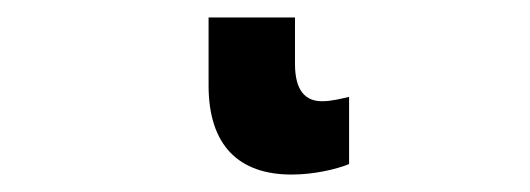

<svg xmlns="http://www.w3.org/2000/svg" viewBox="-20 35 607 220"><path d="M318 55H219V133C219 202 254 235 314 235C340 235 365 229 380 223V146C371 148 360 151 349 151C330 151 318 139 318 108Z"/></svg>

Font: Noto Sans Display SemiCondensed
Style: Bold
Weight: 700
Width: 4
Designer: Monotype Design Team
Foundry: Monotype Imaging Inc.
Version: Version 1.900